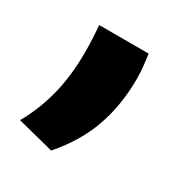

<svg xmlns="http://www.w3.org/2000/svg" viewBox="-82 -217 381 403"><g transform="rotate(30 108.0 -15.0)"><path d="M169 -153.5Q170.5 -142.5 172.2 -127.2Q174 -112 174 -94.5Q174 -31.5 155.2 22Q136.5 75.5 93.5 125L5 102.5Q28.5 61 40.2 14.5Q52 -32 52 -89.5Q52 -106.5 51.2 -121.8Q50.5 -137 49 -153.5Z"/></g></svg>

Font: Anek Telugu SemiBold
Style: Regular
Weight: 600
Designer: Omkar Bhoir (Telugu), Yesha Goshar (Latin)
Foundry: Ek Type
Version: Version 1.003